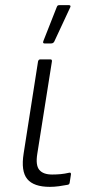

<svg xmlns="http://www.w3.org/2000/svg" viewBox="-20 -715 344 747"><path d="M174 12Q111 12 86 -18.5Q61 -49 72 -118L128 -476Q130 -484 137 -484H176Q183 -484 182 -476L125 -116Q118 -72 133 -54Q148 -36 183 -36Q200 -36 216 -37.5Q232 -39 249 -43Q257 -45 256 -36L251 -4Q250 3 243 4Q228 7 209.5 9.5Q191 12 174 12ZM153 -546Q149 -546 148 -548.5Q147 -551 149 -556L201 -688Q203 -693 205.5 -694Q208 -695 212 -695H248Q253 -695 254 -692Q255 -689 253 -686L191 -553Q187 -546 179 -546Z"/></svg>

Font: Sofia Sans Light
Style: Italic
Weight: 300
Italic angle: -9°
Version: Version 4.100-B